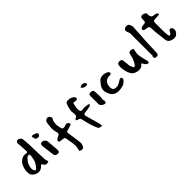

<svg xmlns="http://www.w3.org/2000/svg" viewBox="163 -1911 3340 3340"><g transform="rotate(-45 1833.5 -240.5)"><path d="M182 -9Q145 -13 112.5 -33Q80 -53 63 -85Q47 -118 51 -178Q55 -222 71.5 -266Q88 -310 111 -337Q138 -367 172.5 -384Q207 -401 247 -397Q258 -396 267 -394Q269 -393 276 -393Q300 -391 301 -412L300 -421Q298 -479 295.5 -521Q293 -563 290 -591Q290 -593 290 -597.5Q290 -602 289 -607Q288 -612 288 -616.5Q288 -621 288 -625Q290 -654 319 -665Q327 -667 333 -667Q354 -665 375.5 -649.5Q397 -634 400 -617Q405 -586 408.5 -545Q412 -504 414 -454L418 -301Q420 -233 422.5 -181.5Q425 -130 426 -95Q426 -80 437 -50L440 -39Q441 -36 442 -32.5Q443 -29 444 -24Q408 -9 389 -10Q363 -14 336 -55Q326 -69 317 -71Q310 -71 299 -59Q250 -3 182 -9ZM178 -68Q195 -75 205.5 -86Q216 -97 231 -117L243 -135Q269 -166 280 -206.5Q291 -247 299 -309Q300 -318 297 -330Q294 -342 289 -343Q281 -346 261.5 -341Q242 -336 236 -330Q211 -305 196.5 -286Q182 -267 170 -243Q148 -197 146 -155Q141 -97 178 -68Z M628 -440 588 -447Q551 -453 552 -502Q544 -510 544 -521Q544 -528 548 -533.5Q552 -539 561 -539Q597 -539 646 -514Q652 -513 656.5 -497.5Q661 -482 658 -472Q657 -465 646 -456Q633 -446 628 -440ZM652 1Q627 1 609.5 -13Q592 -27 588 -49L562 -261L558 -280Q563 -301 563 -312Q563 -326 571.5 -334Q580 -342 604 -342Q632 -342 653.5 -324.5Q675 -307 680 -279Q683 -265 684 -248Q685 -231 685 -226L699 -55Q701 -28 691 -13.5Q681 1 652 1Z M1007 248Q983 248 950 227Q971 177 971 113Q971 80 966 46.5Q961 13 951 -35L947 -58Q943 -82 940.5 -94Q938 -106 924.5 -112Q911 -118 873 -122L861 -123Q840 -122 824.5 -130.5Q809 -139 809 -156Q809 -168 824 -183Q839 -198 855 -204Q884 -214 897 -225.5Q910 -237 910 -256Q910 -263 908 -271.5Q906 -280 902 -291Q895 -319 891.5 -343Q888 -367 888 -389Q890 -427 894 -461Q898 -495 904 -524Q908 -544 927.5 -558.5Q947 -573 967 -573Q969 -573 972 -572.5Q975 -572 979 -571Q1005 -563 1011 -553Q1013 -548 1016.5 -541Q1020 -534 1024 -526Q1032 -511 1021 -496Q971 -420 1008 -280Q1012 -265 1020.5 -256Q1029 -247 1047 -247Q1066 -247 1083 -254Q1110 -264 1125 -264Q1146 -264 1163 -247Q1169 -240 1173.5 -230.5Q1178 -221 1177 -213Q1176 -205 1150 -194Q1105 -179 1060 -167Q1033 -160 1033 -136Q1033 -124 1034 -120Q1054 -2 1070 129Q1073 161 1063 191Q1045 248 1007 248Z M1542 203Q1523 197 1500 193.5Q1477 190 1469 178Q1450 143 1435.5 104.5Q1421 66 1410 26Q1397 -16 1388 -59Q1379 -102 1367 -144Q1365 -152 1356 -157.5Q1347 -163 1339 -167Q1331 -172 1322 -172.5Q1313 -173 1304 -177L1287 -195L1303 -215Q1334 -222 1343.5 -244Q1353 -266 1345 -318Q1343 -335 1342 -354Q1341 -373 1345 -390Q1352 -421 1360 -451.5Q1368 -482 1382 -509Q1391 -527 1406 -531.5Q1421 -536 1439 -535Q1457 -534 1472 -532Q1492 -530 1511.5 -520.5Q1531 -511 1547 -499Q1556 -492 1563.5 -476Q1571 -460 1567 -449Q1561 -432 1544.5 -430Q1528 -428 1511 -432Q1480 -440 1472 -436Q1464 -432 1459 -400Q1454 -375 1449 -349.5Q1444 -324 1446 -299Q1449 -260 1458 -248Q1467 -236 1486 -238Q1511 -240 1518 -240.5Q1525 -241 1528.5 -242Q1532 -243 1545 -244Q1562 -242 1584.5 -240.5Q1607 -239 1630 -235Q1637 -234 1643 -227Q1649 -220 1656 -215Q1649 -210 1642 -202.5Q1635 -195 1627 -193Q1594 -186 1564.5 -180Q1535 -174 1500 -172Q1475 -169 1465.5 -158Q1456 -147 1462 -123Q1481 -55 1500 12.5Q1519 80 1538 148Q1542 161 1541.5 175Q1541 189 1542 203Z M1843 -486Q1784 -480 1746 -534Q1778 -557 1807 -557Q1842 -557 1865 -525Q1871 -518 1871 -508Q1871 -499 1863 -493Q1855 -487 1843 -486ZM1850 -34Q1843 -34 1841 -35Q1807 -45 1785 -66.5Q1763 -88 1764 -124Q1765 -132 1765 -144Q1765 -156 1765 -172Q1765 -190 1765 -203.5Q1765 -217 1764 -226V-260Q1762 -280 1764 -307Q1765 -320 1770 -335Q1775 -350 1781 -351Q1798 -354 1817 -354Q1843 -354 1855 -345Q1864 -337 1870 -326Q1876 -314 1879 -193L1873 -121Q1873 -108 1876 -93Q1879 -78 1880 -73Q1882 -57 1873 -45.5Q1864 -34 1850 -34Z M2181 -21Q2048 -20 2007 -150Q2000 -164 1997 -181Q1994 -198 1993 -217Q1993 -251 2007.5 -282Q2022 -313 2040 -333L2059 -356Q2074 -374 2081 -381Q2115 -415 2174 -415Q2237 -415 2284 -378Q2288 -375 2292 -365.5Q2296 -356 2296 -350Q2296 -342 2284 -332.5Q2272 -323 2262 -324Q2194 -332 2153 -291.5Q2112 -251 2112 -181Q2112 -135 2131.5 -116Q2151 -97 2196 -97Q2224 -97 2249 -108.5Q2274 -120 2307 -141L2326 -153Q2331 -155 2338 -157Q2345 -159 2353 -160Q2370 -162 2374 -149Q2378 -136 2378 -131Q2378 -109 2371 -102Q2345 -72 2319.5 -55.5Q2294 -39 2262 -32Q2230 -25 2181 -21Z M2889 -1Q2875 5 2853.5 -8Q2832 -21 2821 -40Q2804 -73 2797 -79.5Q2790 -86 2783 -76.5Q2776 -67 2758 -52Q2736 -34 2705 -30.5Q2674 -27 2642 -34Q2610 -41 2583.5 -56.5Q2557 -72 2544 -92Q2516 -137 2503 -187.5Q2490 -238 2488 -293Q2491 -308 2490.5 -325.5Q2490 -343 2497 -357.5Q2504 -372 2527 -377Q2561 -386 2592 -368Q2599 -365 2602 -350.5Q2605 -336 2606 -320Q2607 -304 2609 -293Q2614 -267 2614.5 -256Q2615 -245 2615 -234Q2615 -223 2620 -197Q2621 -193 2626 -181.5Q2631 -170 2638 -156.5Q2645 -143 2650.5 -134Q2656 -125 2657 -125Q2668 -128 2678 -134Q2688 -140 2694 -148Q2721 -189 2739 -233.5Q2757 -278 2764 -327Q2769 -358 2789 -370.5Q2809 -383 2840 -375Q2872 -368 2873.5 -354.5Q2875 -341 2866 -306Q2853 -257 2860.5 -208.5Q2868 -160 2881 -112Q2885 -97 2889 -82.5Q2893 -68 2896 -54Q2900 -38 2900 -22Q2900 -6 2889 -1Z M3065 22Q3053 22 3049 21Q3025 19 3019 5Q3013 -9 3014 -34Q3016 -35 3025 -35Q3025 -220 3025 -358.5Q3025 -497 3024 -589Q3024 -603 3017 -620Q3013 -628 3011 -635Q3009 -642 3007 -646Q3000 -664 3000 -678Q3000 -704 3026 -719Q3042 -729 3067 -729Q3083 -729 3097 -724Q3111 -719 3117 -708Q3143 -664 3141 -628Q3139 -577 3135 -516Q3133 -485 3132 -463Q3131 -441 3130 -429Q3124 -363 3121 -296L3116 -161Q3115 -139 3114 -105Q3113 -71 3111 -26Q3109 0 3098.5 11Q3088 22 3065 22Z M3563 -2Q3548 9 3522.5 11Q3497 13 3469.5 6.5Q3442 0 3419 -14Q3396 -28 3387 -48Q3385 -54 3382.5 -63.5Q3380 -73 3378 -80Q3370 -151 3360 -223.5Q3350 -296 3348 -367Q3348 -393 3345 -411.5Q3342 -430 3328.5 -440Q3315 -450 3282 -450Q3264 -452 3242 -460.5Q3220 -469 3220 -480Q3217 -498 3225.5 -508.5Q3234 -519 3249 -524.5Q3264 -530 3278 -532Q3304 -536 3319 -537.5Q3334 -539 3340.5 -545.5Q3347 -552 3349 -569Q3351 -586 3351 -619Q3351 -639 3358.5 -652.5Q3366 -666 3389 -670Q3408 -671 3428.5 -664.5Q3449 -658 3462.5 -646.5Q3476 -635 3474 -619Q3471 -573 3483.5 -552.5Q3496 -532 3520.5 -526Q3545 -520 3578 -516Q3590 -516 3599.5 -506.5Q3609 -497 3616 -485Q3616 -481 3615 -476Q3614 -471 3614 -469L3503 -460Q3460 -464 3460 -418Q3460 -353 3459.5 -289.5Q3459 -226 3462 -171.5Q3465 -117 3475 -79Q3489 -79 3500.5 -83.5Q3512 -88 3525 -108Q3532 -121 3538.5 -133Q3545 -145 3555 -152Q3565 -159 3582 -155Q3602 -146 3612 -127Q3622 -108 3616 -81Q3612 -61 3608 -51Q3604 -41 3594.5 -31.5Q3585 -22 3563 -2Z"/></g></svg>

Font: Mansalva
Style: Regular
Weight: 400
Designer: Carolina Short
Foundry: Carolina Short
Version: Version 2.112; ttfautohint (v1.8.4.7-5d5b)